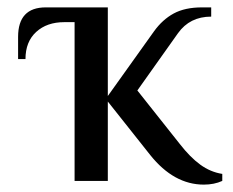

<svg xmlns="http://www.w3.org/2000/svg" viewBox="-20 -490 630 520"><path d="M387 -70 272 -215V0H182V-430H154Q107 -430 78 -403.5Q49 -377 49 -330H29V-390Q29 -470 104 -470H272V-230L397 -405Q420 -437 450.5 -453.5Q481 -470 527 -470H552V-445Q494 -445 462 -400L352 -245L467 -100Q495 -64 522.5 -44Q550 -24 582 -19V0Q560 10 532 10Q451 10 387 -70Z"/></svg>

Font: Philosopher
Style: Regular
Weight: 400
Designer: Jovanny Lemonad
Foundry: Jovanny Lemonad
Version: Version 2.000